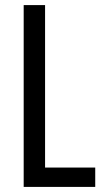

<svg xmlns="http://www.w3.org/2000/svg" viewBox="-20 -734 411 754"><path d="M73 0V-714H157V-76H354V0Z"/></svg>

Font: Noto Sans ExtraCondensed
Style: Regular
Weight: 400
Width: 2
Designer: Monotype Design Team
Foundry: Monotype Imaging Inc.
Version: Version 2.013